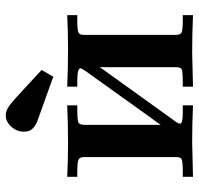

<svg xmlns="http://www.w3.org/2000/svg" viewBox="-32 -670 702 679"><g transform="rotate(-90 319.5 -331.0)"><path d="M33.2 0V-36.1H49.8Q86.9 -36.1 95 -40Q103 -43.9 103 -58.1V-384.8Q103 -400.9 93.5 -405Q84 -409.2 47.9 -409.2H33.2V-444.8Q93.3 -441.9 153.8 -441.9Q219.7 -441.9 286.1 -444.8V-409.2H272Q231 -409.2 223.9 -404.5Q216.8 -399.9 216.8 -378.9V-113.8Q224.6 -126 241.2 -147.9L407.2 -379.9Q417 -394 417 -397.9Q417 -409.2 372.1 -409.2H352.1V-444.8Q418 -441.9 483.9 -441.9Q544.9 -441.9 605 -444.8V-409.2H587.9Q551.8 -409.2 543.5 -405Q535.2 -400.9 535.2 -387.2V-60.1Q535.2 -43.9 544.2 -40Q553.2 -36.1 587.9 -36.1H605V0Q539.1 -2.9 473.1 -2.9Q463.4 -2.9 352.1 0V-36.1H361.8Q404.8 -36.1 412.8 -39.6Q420.9 -43 420.9 -60.1V-330.1Q413.1 -317.9 397 -295.9L231 -64.9Q221.2 -51.8 221.2 -45.9Q221.2 -36.1 258.8 -36.1H286.1V0Q220.2 -2.9 154.8 -2.9Q144 -2.9 33.2 0ZM192.9 -599.1Q192.9 -623 210.4 -642.6Q228 -662.1 251 -662.1Q268.1 -662.1 286.1 -648.4Q304.2 -634.8 362.8 -580.1Q392.6 -552.2 411.1 -535.2L387.2 -494.1Q237.3 -547.4 229 -550.8Q196.8 -564.9 193.8 -586.9Q192.9 -592.3 192.9 -599.1Z"/></g></svg>

Font: CMU Serif
Style: Bold
Weight: 700
Version: Version 0.7.0